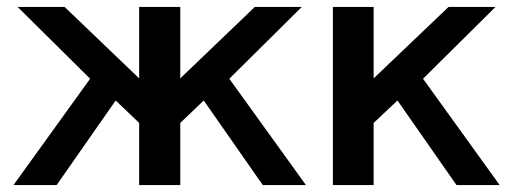

<svg xmlns="http://www.w3.org/2000/svg" viewBox="-20 -539 1486 556"><path d="M644 -311 866 -3H741L570 -248L502 -183V-3H383V-183L315 -248L144 -3H19L241 -311L31 -519H167L383 -312V-519H502V-312L718 -519H854Z M1205 -311 1427 -3H1302L1131 -248L1062 -183V-3H944V-519H1062V-312L1279 -519H1415Z"/></svg>

Font: Kanit Cyrillic
Style: Regular
Weight: 400
Designer: Katatrad Team, Sasha Pavljenko
Foundry: CadsonDemak, Pavljenko + Design
Version: Version 1.002;Fontself Maker 3.5.7